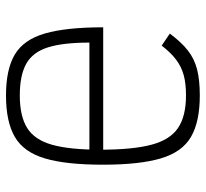

<svg xmlns="http://www.w3.org/2000/svg" viewBox="-43 -629 686 640"><g transform="rotate(-90 300.0 -309.0)"><path d="M302 14Q214 14 163.5 -15.5Q113 -45 92 -116Q71 -187 71 -309Q71 -432 92 -502.5Q113 -573 163.5 -602.5Q214 -632 302 -632Q389 -632 438.5 -602.5Q488 -573 508.5 -502Q529 -431 529 -308H100V-354H478Q478 -442 462 -492.5Q446 -543 407.5 -564.5Q369 -586 302 -586Q233 -586 193.5 -561.5Q154 -537 137.5 -478.5Q121 -420 121 -318Q121 -210 137.5 -147.5Q154 -85 193.5 -58.5Q233 -32 302 -32Q341 -32 369 -39.5Q397 -47 420.5 -64.5Q444 -82 468 -113L508 -86Q480 -48 452 -26Q424 -4 388.5 5Q353 14 302 14Z"/></g></svg>

Font: Victor Mono Thin
Style: Regular
Weight: 100
Monospace: yes
Designer: Rune Bjørnerås
Version: Version 1.561;gftools[0.9.30]